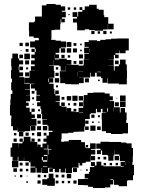

<svg xmlns="http://www.w3.org/2000/svg" viewBox="-20 -914 707 963"><path d="M374 -97V-73H341V-46H311V-69H308V-49H284V-67H277V-50H255V-67H245V-52H227V-70H242V-72H221V-46H191V-72H189V-48H163V-72H159V-48H133V-74H157V-78H133V-100H125V-106H101V-125H100V-107H72V-128H69V-108H43V-128H33V-174H41V-196H71V-174H72V-195H93V-203H78V-219H94V-204H99V-228H133V-204H138V-219H154V-203H139V-202H167V-175H168V-189H184V-175H193V-194H213V-203H198V-219H213V-234H225V-252H243V-258H223V-283H218V-288H193V-314H216V-316H191V-342H187V-368H183V-381H166V-401H181V-407H162V-435H181V-438H163V-460H155V-470H135V-492H152V-494H130V-467H105V-465H130V-437H111V-436H131V-406H111V-399H124V-383H111V-374H129V-353H138V-340H155V-322H138V-318H163V-284H135V-283H158V-259H134V-282H131V-256H104V-253H68V-275H67V-260H45V-281H36V-321H37V-335H30V-387H32V-415H34V-443H42V-461H36V-501H40V-520H35V-562H38V-581H36V-621H42V-645H70V-621H76V-611H96V-591H76V-581H74V-562H77V-551H96V-531H77V-527H102V-495H129V-498H103V-524H128V-559H155V-560H135V-582H154V-591H136V-611H154V-622H137V-640H154V-653H159V-670H155V-676H131V-706H155V-712H175V-719H174V-724H149V-731H126V-760H125V-802H151V-806H156V-831H190V-887H213V-894H259V-890H285V-882H307V-860H290V-855H310V-827H290V-820H305V-802H287V-817H284V-793H282V-765H254V-763H238V-719H237V-714H259V-710H285V-706H311V-676H285V-672H278V-649H259V-641H276V-621H256V-638H255V-616H277V-620H315V-613H338V-589H315V-588H338V-589H374V-585H398V-589H400V-617H426V-618H403V-644H426V-647H402V-675H425V-679H404V-703H425V-712H467V-708H483V-714H510V-717H537V-720H566V-721H626V-661H610V-647H582V-661H580V-647H559V-640H575V-622H557V-638H551V-616H525V-615H550V-587H523V-586H551V-560H555V-582H576V-591H582V-615H610V-591H616V-562H617V-520H616V-491H576V-495H520V-522H518V-499H494V-522H487V-530H465V-549H457V-530H435V-549H432V-525H400V-526H376V-525H400V-497H376V-491H336V-492H307V-497H282V-525H280V-557H309V-582H308V-559H284V-582H277V-586H251V-612H250V-587H227V-585H250V-558H253V-524H227V-522H247V-500H227V-494H249V-468H253V-443H257V-460H275V-442H258V-435H280V-407H259V-404H279V-383H287V-400H305V-382H288V-379H314V-355H315V-372H337V-355H349V-368H363V-354H350V-352H374V-373H397V-380H398V-409H400V-437H419V-448H447V-450H505V-445H530V-431H546V-411H530V-407H552V-376H581V-350H585V-372H607V-350H615V-312H613V-297H622V-245H595V-242H537V-247H512V-256H491V-315H490V-347H513V-349H494V-368H486V-351H466V-368H461V-346H435V-342H430V-317H407V-280H403V-254H374V-253H349V-248H322V-245H289V-218H287V-203H302V-205H325V-212H387V-201H406V-175H410V-171H432V-195H460V-167H436V-163H458V-139H436V-132H457V-110H435V-131H434V-103H410V-97H393V-84H379V-97ZM346 -821H366V-829H344V-853H368V-831H372V-855H393V-864H405V-882H427V-890H465V-870H475V-865H500V-838H503V-828H523V-795H550V-767H522V-794H521V-766H497V-760H455V-763H428V-767H405V-762H367V-791H366V-801H346ZM379 -864V-878H393V-864ZM320 -877H332V-865H320ZM350 -877H362V-865H350ZM329 -844V-838H323V-844ZM454 -759V-743H438V-759ZM514 -759V-743H498V-759ZM482 -757V-745H470V-757ZM541 -756V-746H531V-756ZM314 -703H338V-679H314ZM107 -700H125V-682H107ZM78 -699H94V-683H78ZM349 -684V-698H363V-684ZM382 -695H390V-687H382ZM307 -672V-650H285V-672ZM315 -672H337V-650H315ZM346 -671H366V-651H346ZM430 -651H431V-670H430ZM138 -653V-669H154V-653ZM123 -668V-654H109V-668ZM390 -657H382V-665H390ZM88 -663V-659H84V-663ZM102 -645H130V-617H102ZM376 -641H396V-621H376ZM77 -640H95V-622H77ZM304 -639V-623H288V-639ZM332 -637V-625H320V-637ZM106 -611H126V-591H106ZM395 -610V-592H377V-610ZM575 -592H557V-610H575ZM363 -608V-594H349V-608ZM77 -580H95V-562H77ZM260 -565V-577H272V-565ZM111 -566V-576H121V-566ZM398 -556V-557H374V-556ZM468 -554V-552H487V-554ZM370 -531H371V-553H370ZM126 -531H106V-551H126ZM274 -533H258V-549H274ZM255 -522H277V-500H255ZM426 -521V-501H406V-521ZM225 -520H222V-502H225ZM480 -515V-507H472V-515ZM271 -486V-476H261V-486ZM139 -458H153V-444H139ZM582 -435H610V-407H582ZM343 -434H369V-408H343ZM315 -432H337V-410H315ZM375 -432H397V-410H375ZM303 -428V-414H289V-428ZM141 -426H151V-416H141ZM564 -419V-423H568V-419ZM610 -377H582V-405H610ZM396 -401V-381H376V-401ZM576 -381H556V-401H576ZM363 -398V-384H349V-398ZM331 -396V-386H321V-396ZM149 -394V-388H143V-394ZM551 -354V-375H550V-354ZM522 -354V-371H518V-354ZM138 -369H154V-353H138ZM171 -356V-366H181V-356ZM377 -347H397V-349H377ZM186 -321H166V-341H186ZM438 -339H454V-323H438ZM471 -336H481V-326H471ZM184 -309V-293H168V-309ZM424 -309V-293H408V-309ZM450 -305V-297H442V-305ZM479 -304V-298H473V-304ZM459 -258H433V-284H459ZM195 -282H217V-260H195ZM186 -261H166V-281H186ZM425 -280V-262H407V-280ZM485 -262H467V-280H485ZM75 -252H97V-230H75ZM186 -231H166V-251H186ZM108 -233V-249H124V-233ZM199 -234V-248H213V-234ZM50 -235V-247H62V-235ZM140 -235V-247H152V-235ZM64 -203H48V-219H64ZM183 -218V-204H169V-218ZM644 -87H652V-35H647V-10H620V-7H617V20H575V13H552V-12H548V11H533V26H506V29H446V23H422V15H400V14H371V-16H400V-17H422V-20H405V-42H426V-51H431V-76H453V-81H436V-101H456V-84H464V-103H488V-84H499V-80H585V-77H600V-80H585V-102H606V-106H581V-133H578V-139H554V-160H553V-134H549V-108H523V-134H519V-137H492V-159H486V-141H466V-161H484V-168H463V-194H484V-203H528V-202H587V-199H614V-195H640V-172H647V-130H646V-101H644ZM222 -188H219V-168H200V-165H220V-139H223V-164H238V-167H222ZM410 -187H422V-175H410ZM195 -127H190V-110H195V-103H217V-110H218V-137H200V-132H217V-110H195ZM555 -132H577V-110H555ZM499 -128H513V-114H499ZM470 -115V-127H482V-115ZM72 -75H40V-107H72ZM607 -87H608V-101H607ZM124 -83H108V-99H124ZM93 -84H79V-98H93ZM512 -97V-85H500V-97ZM530 -85V-97H542V-85ZM572 -97V-85H560V-97ZM217 -79H195V-76H217ZM366 -51H346V-71H366ZM65 -52H47V-70H65ZM93 -54H79V-68H93ZM122 -55H110V-67H122ZM420 -65V-57H412V-65ZM388 -63V-59H384V-63ZM224 -43H248V-20H255V18H217V13H192V-15H217V-20H224ZM337 -20H315V-42H337ZM169 -24V-38H183V-24ZM273 -24H259V-38H273ZM303 -24H289V-38H303ZM92 -25H80V-37H92ZM200 -25V-37H212V-25ZM59 -28H53V-34H59ZM114 -29V-33H118V-29ZM547 -16H533V-13H547ZM184 7H168V-9H184ZM364 7H348V-9H364ZM273 6H259V-8H273ZM302 5H290V-7H302ZM332 5H320V-7H332ZM120 3H112V-5H120Z"/></svg>

Font: Rubik-Storm
Style: Regular
Weight: 400
Designer: NaN (generative design), Hubert & Fischer (Rubik source font outlines)
Foundry: NaN, Hubert & Fischer
Version: Version 1.000